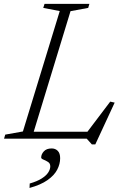

<svg xmlns="http://www.w3.org/2000/svg" viewBox="-44 -702 633 972"><path d="M313 -645.5 116 0H-23.5L-17.5 -20.5L72 -36.5L258.5 -646L175 -662L181.5 -682.5H408.5L402.5 -662ZM388 -21 514 -187.5 536.5 -182.5 438.5 29H421L395 0H77L88.5 -35H428ZM164.5 95.5Q164.5 79 178 64.2Q191.5 49.5 217.5 49.5Q236.5 49.5 248.5 61.8Q260.5 74 260.5 99Q260.5 128.5 245.5 157.2Q230.5 186 196.2 210Q162 234 105.5 249.5L106.5 227Q144.5 216 167.2 201.5Q190 187 200.2 171Q210.5 155 210.5 140Q210.5 125 199 117.8Q187.5 110.5 176 106Q164.5 101.5 164.5 95.5Z"/></svg>

Font: Newsreader Light
Style: Italic
Weight: 300
Italic angle: -17°
Designer: Hugues Gentile
Foundry: Production Type
Version: Version 1.003